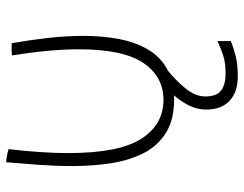

<svg xmlns="http://www.w3.org/2000/svg" viewBox="-105 -465 799 629"><g transform="rotate(-90 294.5 -150.5)"><path d="M474.5 162.5V206Q453.5 215 425.5 222Q397.5 229 358.5 229Q307 229 278.5 201.8Q250 174.5 250 126Q250 97 263 70.2Q276 43.5 296.5 20Q290.5 20.5 284.5 20.5Q217 20.5 174 -6.2Q131 -33 107.2 -79.8Q83.5 -126.5 74.2 -186.5Q65 -246.5 65 -313Q65 -367 69 -422.5Q73 -478 77.5 -530Q81.5 -530 87.8 -529Q94 -528 99 -527Q104.5 -526 110 -524.8Q115.5 -523.5 120.5 -522Q114 -466.5 110.8 -418Q107.5 -369.5 107.5 -327Q107.5 -161 154 -87.8Q200.5 -14.5 282 -14.5Q358 -14.5 402.8 -80.5Q447.5 -146.5 447.5 -292Q447.5 -385.5 427.5 -510.5Q430 -511 435.2 -511.5Q440.5 -512 446.5 -512Q452 -512 458.2 -512Q464.5 -512 467.5 -511.5Q477.5 -454.5 484.5 -394.5Q491.5 -334.5 491.5 -276.5Q491.5 -214.5 481 -159.5Q470.5 -104.5 445.5 -63Q420.5 -21.5 377 0.5Q347.5 24 320.2 56.8Q293 89.5 293 122.5Q293 160.5 313 174.8Q333 189 366.5 189Q402 189 424.5 182Q447 175 474.5 162.5Z"/></g></svg>

Font: Grandstander Thin
Style: Regular
Weight: 100
Designer: Tyler Finck
Foundry: Etcetera Type Co
Version: Version 1.200; ttfautohint (v1.8.3)